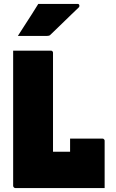

<svg xmlns="http://www.w3.org/2000/svg" viewBox="-20 -958 590 978"><path d="M58 0Q56 0 54 -1Q52 -2 50.5 -3.5Q49 -5 48 -7Q47 -9 47 -11Q47 -86 47 -160Q47 -234 47 -309Q47 -384 47 -458.5Q47 -533 47 -607Q47 -631 47 -654Q47 -677 47 -700Q97 -700 143 -700Q189 -700 239 -700Q243 -700 245 -698.5Q247 -697 248.5 -695Q250 -693 250 -689Q250 -628 250 -564.5Q250 -501 250 -437Q250 -373 250 -310Q250 -247 250 -185H352Q392 -185 421.5 -173.5Q451 -162 470.5 -139Q490 -116 500.5 -81.5Q511 -47 513 0ZM337 -252Q370 -252 395 -252Q420 -252 445 -252Q470 -252 502 -252Q505 -252 507.5 -250.5Q510 -249 511.5 -246.5Q513 -244 513 -241Q513 -206 513 -177Q513 -148 513 -120.5Q513 -93 513 -64Q513 -35 513 0Q455 -2 415.5 -23Q376 -44 356.5 -83Q337 -122 337 -174Q337 -190 337 -201.5Q337 -213 337 -225Q337 -237 337 -252ZM175 -938Q214 -938 246 -938Q278 -938 309 -938Q340 -938 376 -938Q382 -938 384 -932Q386 -926 382 -921Q362 -902 346 -886.5Q330 -871 314 -855.5Q298 -840 280 -822.5Q262 -805 238 -782Q235 -778 230 -776.5Q225 -775 217 -775Q190 -775 165 -775Q140 -775 117 -775Q94 -775 71 -775Q89 -803 106 -829.5Q123 -856 140.5 -883Q158 -910 175 -938Z"/></svg>

Font: Recursive Black
Style: Regular
Weight: 900
Version: Version 1.085